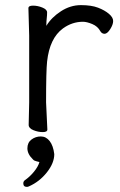

<svg xmlns="http://www.w3.org/2000/svg" viewBox="-20 -506 470 750"><path d="M92 -18 94 -106V-367L91 -474Q91 -484 109 -484Q127 -484 145.5 -476.5Q164 -469 164 -457.5Q164 -446 162.5 -434Q161 -422 161 -405Q181 -438 218 -462Q255 -486 296 -486Q337 -486 363 -476Q389 -466 405.5 -452Q422 -438 422 -424Q422 -410 410.5 -392Q399 -374 388.5 -374Q378 -374 372 -384Q362 -403 340.5 -412Q319 -421 304 -421Q262 -421 226 -395Q174 -357 164 -266Q160 -230 160 -106L165 0Q165 10 147 10Q129 10 110.5 2.5Q92 -5 92 -18ZM85 224Q71 224 71 210Q71 203 77 198Q96 185 112.5 165Q129 145 134 127Q132 126 122.5 124Q113 122 109 117Q87 96 87 73.5Q87 51 103 39Q119 27 139.5 27Q160 27 174 45Q188 63 192 96Q192 131 163 167.5Q134 204 93 222Q89 224 85 224Z"/></svg>

Font: LXGW WenKai
Style: Regular
Weight: 400
Designer: LXGW / Fontworks Inc.
Foundry: LXGW / Fontworks Inc.
Version: Version 1.520; June 14, 2025